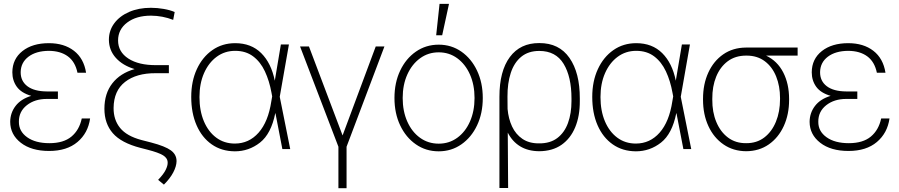

<svg xmlns="http://www.w3.org/2000/svg" viewBox="-20 -778 4693 1002"><path d="M282.2 -290V-261.7H224.1Q161.6 -261.7 119.9 -228.8Q78.1 -195.8 78.6 -142.6Q78.1 -92.8 121.6 -61.8Q165 -30.8 237.8 -30.8Q311.5 -30.8 352.8 -65.2Q394 -99.6 406.7 -159.7H450.2Q439.5 -83.5 384.3 -36.9Q329.1 9.8 236.3 9.8Q143.6 9.8 88.6 -33Q33.7 -75.7 33.2 -142.1Q33.7 -189 61.3 -225.1Q88.9 -261.2 143.1 -277.8Q90.8 -293 67.6 -325.4Q44.4 -357.9 44.4 -400.9Q44.9 -470.2 97.2 -511.5Q149.4 -552.7 234.9 -552.7Q314.5 -552.7 366 -512.9Q417.5 -473.1 429.2 -398.4H384.3Q372.6 -455.6 334.2 -483.9Q295.9 -512.2 234.9 -512.7Q168.5 -512.2 128.7 -482.2Q88.9 -452.1 87.9 -401.9Q87.4 -355 122.8 -328.1Q158.2 -301.3 224.1 -300.8H282.2Z M891.6 -715.3 883.8 -674.3Q828.6 -695.8 768.1 -696.3Q691.4 -696.3 643.8 -660.4Q596.2 -624.5 596.2 -566.9Q596.2 -507.3 649.9 -472.4Q703.6 -437.5 795.4 -438H861.3V-431.2V-396H792Q691.9 -396.5 632.8 -350.6Q573.7 -304.7 572.8 -214.8Q572.3 -152.8 606.7 -110.4Q641.1 -67.9 717.8 -47.4L769 -34.2Q841.8 -15.1 871.6 6.6Q901.4 28.3 901.4 63Q900.9 89.8 884.3 121.6Q867.7 153.3 835.4 185.5L805.2 160.6Q833.5 131.3 844.5 108.9Q855.5 86.4 855 70.8Q855 47.4 831.3 32.7Q807.6 18.1 750.5 3.4L712.9 -6.3Q612.8 -32.2 568.8 -82.8Q524.9 -133.3 524.9 -210.4Q524.9 -290 566.2 -343Q607.4 -396 682.6 -417.5Q620.6 -436 584.7 -475.8Q548.8 -515.6 548.3 -570.3Q548.3 -618.7 576.4 -656.5Q604.5 -694.3 654.1 -715.8Q703.6 -737.3 767.6 -737.3Q801.3 -737.3 834.5 -731.4Q867.7 -725.6 891.6 -715.3Z M1205.6 11.7Q1135.7 11.2 1084.7 -24.7Q1033.7 -60.5 1005.9 -124.3Q978 -188 978 -272Q978 -354 1007.3 -417.2Q1036.6 -480.5 1088.4 -516.6Q1140.1 -552.7 1207.5 -552.7Q1291 -552.7 1343.3 -500.7Q1395.5 -448.7 1414.1 -356.9L1445.8 -545.9H1487.8L1439.9 -272.9L1494.6 0H1453.6L1417.5 -187H1416.5Q1395 -79.6 1336.9 -33.9Q1278.8 11.7 1205.6 11.7ZM1400.4 -274.9 1397 -293.5Q1385.7 -356 1362.5 -405.5Q1339.4 -455.1 1301 -483.9Q1262.7 -512.7 1207.5 -512.7Q1152.8 -512.7 1110.8 -481.7Q1068.8 -450.7 1044.9 -396.5Q1021 -342.3 1021 -271.5Q1021 -200.2 1043.9 -145.5Q1066.9 -90.8 1108.4 -59.8Q1149.9 -28.8 1205.6 -28.8Q1279.3 -28.8 1329.6 -85.7Q1379.9 -142.6 1396 -249.5Z M1746.1 204.1V-12.2L1545.9 -535.6H1592.3L1767.6 -71.8H1768.1L1940.9 -535.6H1986.3L1788.6 -12.2V204.1Z M2269.5 11.7Q2202.6 11.7 2150.4 -24.7Q2098.1 -61 2068.4 -123.8Q2038.6 -186.5 2038.6 -266.6Q2038.6 -346.7 2068.4 -409.4Q2098.1 -472.2 2150.4 -508.5Q2202.6 -544.9 2269.5 -544.9Q2335.9 -544.9 2387.9 -508.5Q2439.9 -472.2 2469.7 -409.2Q2499.5 -346.2 2499.5 -266.6Q2499.5 -186.5 2469.7 -123.8Q2439.9 -61 2387.9 -24.7Q2335.9 11.7 2269.5 11.7ZM2269.5 -28.3Q2324.2 -28.3 2366.5 -59.1Q2408.7 -89.8 2432.6 -143.8Q2456.5 -197.8 2456.5 -266.6Q2456.5 -335.4 2432.6 -389.2Q2408.7 -442.9 2366.5 -473.9Q2324.2 -504.9 2269.5 -504.9Q2214.8 -504.9 2172.4 -473.9Q2129.9 -442.9 2105.7 -389.2Q2081.5 -335.4 2081.5 -266.6Q2081.5 -197.8 2105.5 -143.8Q2129.4 -89.8 2171.9 -59.1Q2214.4 -28.3 2269.5 -28.3ZM2256.3 -593.8 2273.9 -757.8H2323.2L2287.6 -593.8Z M2586.4 203.1V-272.9Q2586.4 -407.2 2640.9 -480.5Q2695.3 -553.7 2794.4 -553.2Q2897.9 -553.7 2952.1 -475.6Q3006.3 -397.5 3005.9 -264.2V-250.5Q3006.3 -172.9 2981.9 -114Q2957.5 -55.2 2910.4 -22.2Q2863.3 10.7 2793.9 11.2Q2735.8 10.7 2694.8 -14.2Q2653.8 -39.1 2629.9 -85.9L2631.8 203.1ZM2628.9 -209.5Q2633.3 -158.7 2652.3 -117.9Q2671.4 -77.1 2706.5 -53.2Q2741.7 -29.3 2793.5 -29.8Q2851.1 -29.3 2888.4 -57.6Q2925.8 -85.9 2944.1 -136Q2962.4 -186 2962.4 -250.5V-264.2Q2962.4 -377.4 2921.4 -444.8Q2880.4 -512.2 2794.4 -512.2Q2737.3 -512.2 2700.2 -481.7Q2663.1 -451.2 2645.5 -397.2Q2627.9 -343.3 2628.4 -273.4Z M3298.3 11.7Q3228.5 11.2 3177.5 -24.7Q3126.5 -60.5 3098.6 -124.3Q3070.8 -188 3070.8 -272Q3070.8 -354 3100.1 -417.2Q3129.4 -480.5 3181.2 -516.6Q3232.9 -552.7 3300.3 -552.7Q3383.8 -552.7 3436 -500.7Q3488.3 -448.7 3506.8 -356.9L3538.6 -545.9H3580.6L3532.7 -272.9L3587.4 0H3546.4L3510.3 -187H3509.3Q3487.8 -79.6 3429.7 -33.9Q3371.6 11.7 3298.3 11.7ZM3493.2 -274.9 3489.7 -293.5Q3478.5 -356 3455.3 -405.5Q3432.1 -455.1 3393.8 -483.9Q3355.5 -512.7 3300.3 -512.7Q3245.6 -512.7 3203.6 -481.7Q3161.6 -450.7 3137.7 -396.5Q3113.8 -342.3 3113.8 -271.5Q3113.8 -200.2 3136.7 -145.5Q3159.7 -90.8 3201.2 -59.8Q3242.7 -28.8 3298.3 -28.8Q3372.1 -28.8 3422.4 -85.7Q3472.7 -142.6 3488.8 -249.5Z M3648.9 -258.3V-262.2Q3648.9 -338.9 3676.5 -399.2Q3704.1 -459.5 3754.4 -494.4Q3804.7 -529.3 3873 -529.8H4142.6V-487.8H3978Q4037.1 -459.5 4067.6 -399.9Q4098.1 -340.3 4098.1 -261.2V-256.3Q4098.1 -180.7 4070.3 -120.1Q4042.5 -59.6 3992.2 -24.4Q3941.9 10.7 3874 11.2Q3806.6 10.7 3755.9 -24.2Q3705.1 -59.1 3677 -119.9Q3648.9 -180.7 3648.9 -258.3ZM3697.3 -262.2V-258.3Q3696.8 -192.9 3718.3 -141.4Q3739.7 -89.8 3779.3 -60.1Q3818.8 -30.3 3874 -30.8Q3928.7 -30.3 3968.3 -60.3Q4007.8 -90.3 4029.3 -142.6Q4050.8 -194.8 4050.8 -261.2V-266.1Q4050.8 -328.6 4030.5 -378.9Q4010.3 -429.2 3971.2 -458.5Q3932.1 -487.8 3876.5 -487.8H3874Q3817.4 -487.8 3777.8 -458.3Q3738.3 -428.7 3717.5 -377.7Q3696.8 -326.7 3697.3 -262.2Z M4454.1 -290V-261.7H4396Q4333.5 -261.7 4291.7 -228.8Q4250 -195.8 4250.5 -142.6Q4250 -92.8 4293.5 -61.8Q4336.9 -30.8 4409.7 -30.8Q4483.4 -30.8 4524.7 -65.2Q4565.9 -99.6 4578.6 -159.7H4622.1Q4611.3 -83.5 4556.2 -36.9Q4501 9.8 4408.2 9.8Q4315.4 9.8 4260.5 -33Q4205.6 -75.7 4205.1 -142.1Q4205.6 -189 4233.2 -225.1Q4260.7 -261.2 4314.9 -277.8Q4262.7 -293 4239.5 -325.4Q4216.3 -357.9 4216.3 -400.9Q4216.8 -470.2 4269 -511.5Q4321.3 -552.7 4406.7 -552.7Q4486.3 -552.7 4537.8 -512.9Q4589.4 -473.1 4601.1 -398.4H4556.2Q4544.4 -455.6 4506.1 -483.9Q4467.8 -512.2 4406.7 -512.7Q4340.3 -512.2 4300.5 -482.2Q4260.7 -452.1 4259.8 -401.9Q4259.3 -355 4294.7 -328.1Q4330.1 -301.3 4396 -300.8H4454.1Z"/></svg>

Font: Inter Display Extra Light
Style: Regular
Weight: 200
Designer: Rasmus Andersson
Foundry: rsms
Version: Version 4.000;git-4fc901f